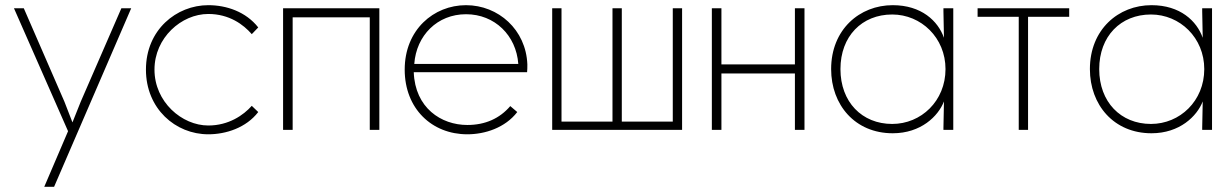

<svg xmlns="http://www.w3.org/2000/svg" viewBox="-20 -502 4760 742"><path d="M487 -470H449L292 -109L260 -29L229 -109L72 -470H34L243 5L151 220H189Z M978 -69 953 -93C921 -57 864 -17 785 -17C683 -17 577 -108 577 -233C577 -356 681 -448 785 -448C866 -448 921 -407 953 -370L978 -396C930 -457 855 -482 785 -482C662 -482 544 -387 544 -233C544 -82 658 17 785 17C853 17 931 -8 978 -69Z M1111 -435H1409V0H1446V-470H1074V0H1111Z M1979 -69 1952 -92C1911 -44 1855 -19 1786 -19C1685 -19 1584 -85 1579 -223H2017C2018 -231 2018 -244 2018 -253C2013 -387 1906 -482 1781 -482C1656 -482 1544 -387 1544 -233C1544 -82 1649 17 1786 17C1854 17 1932 -8 1979 -69ZM1581 -255C1589 -365 1670 -447 1781 -447C1892 -447 1975 -365 1983 -255Z M2150 -32V-470H2114V0H2616V-470H2580V-32H2383V-470H2347V-32Z M3089 -470H3052V-253H2768V-470H2731V0H2768V-218H3052V0H3089Z M3428 -23C3311 -23 3228 -108 3228 -235C3228 -362 3311 -446 3428 -446C3540 -446 3634 -356 3634 -235C3634 -112 3540 -23 3428 -23ZM3192 -235C3192 -97 3284 13 3430 13C3539 13 3606 -53 3628 -110L3626 -8V0H3664V-470H3626V-458L3628 -356C3605 -421 3541 -482 3430 -482C3302 -482 3192 -388 3192 -235Z M3953 0V-437H4112V-470H3758V-437H3917V0Z M4428 -23C4311 -23 4228 -108 4228 -235C4228 -362 4311 -446 4428 -446C4540 -446 4634 -356 4634 -235C4634 -112 4540 -23 4428 -23ZM4192 -235C4192 -97 4284 13 4430 13C4539 13 4606 -53 4628 -110L4626 -8V0H4664V-470H4626V-458L4628 -356C4605 -421 4541 -482 4430 -482C4302 -482 4192 -388 4192 -235Z"/></svg>

Font: Kreadon Extra Light
Style: Regular
Weight: 200
Designer: kohakuno
Foundry: StudioGnu
Version: Version 1.000;Glyphs 3.1.2 (3151)